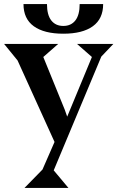

<svg xmlns="http://www.w3.org/2000/svg" viewBox="-20 -705 575 940"><path d="M265 -490 192 -426 297 -168 309 -134 430 -426 357 -490H535L476 -428L243 129L315 215H100L188 125L247 -10L66 -409L0 -490ZM290 -540Q196 -540 145.5 -576.5Q95 -613 95 -685H210Q210 -632 231 -605Q252 -578 290 -578Q328 -578 349 -605Q370 -632 370 -685H485Q485 -613 434.5 -576.5Q384 -540 290 -540Z"/></svg>

Font: Bluu Next Cyrillic
Style: Bold
Weight: 700
Designer: Igor Stepanchenko
Foundry: Igor Stepanchenko
Version: Version 1.000